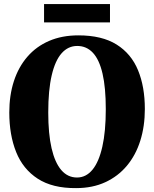

<svg xmlns="http://www.w3.org/2000/svg" viewBox="-20 -930 772 961"><path d="M361 11.5Q243 12.5 169 -35.5Q95 -83.5 60.8 -169Q26.5 -254.5 26.5 -367Q26.5 -453 49.5 -523.8Q72.5 -594.5 117 -646Q161.5 -697.5 225.8 -725.2Q290 -753 372.5 -753Q490.5 -753 563.8 -707Q637 -661 671 -578.2Q705 -495.5 705 -384.5Q705 -298 682.2 -225.8Q659.5 -153.5 615.2 -100.5Q571 -47.5 507 -18Q443 11.5 361 11.5ZM365.5 -41.5Q410.5 -41.5 442.8 -80.5Q475 -119.5 492.2 -195.8Q509.5 -272 509.5 -383.5Q509.5 -491.5 493.2 -561.5Q477 -631.5 445 -665.8Q413 -700 366.5 -700Q321 -700 288.5 -663.5Q256 -627 238.8 -553Q221.5 -479 221.5 -367Q221.5 -260 238.2 -187.8Q255 -115.5 287 -78.5Q319 -41.5 365.5 -41.5ZM530.5 -909.5V-818H200.5V-909.5Z"/></svg>

Font: Merriweather 60pt Black
Style: Regular
Weight: 900
Version: Version 2.100